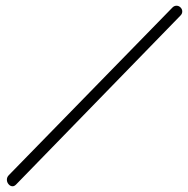

<svg xmlns="http://www.w3.org/2000/svg" viewBox="-20 -612 656 670"><path d="M24 38Q16 38 10 31Q4 24 4 15Q4 6 11 -1L582 -586Q588 -592 596 -592Q604 -592 610 -586Q616 -580 616 -572Q616 -564 610 -558L36 32Q30 38 24 38Z"/></svg>

Font: Meow Script
Style: Regular
Weight: 400
Designer: Robert E. Leuschke
Foundry: Robert E. Leuschke
Version: Version 1.010; ttfautohint (v1.8.3)